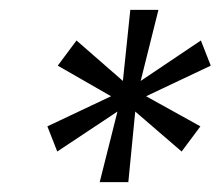

<svg xmlns="http://www.w3.org/2000/svg" viewBox="-20 -706 447 389"><path d="M182 -337 218 -480 96 -399 76 -450 205 -511 97 -573 135 -624 229 -542 244 -686H301L265 -542L387 -624L407 -573L276 -511L386 -450L348 -399L254 -480L240 -337Z"/></svg>

Font: Archivo SemiCondensed Thin
Style: Italic
Weight: 250
Width: 4
Italic angle: -10°
Designer: Hector Gatti
Foundry: Omnibus-Type
Version: Version 2.001